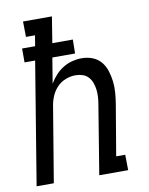

<svg xmlns="http://www.w3.org/2000/svg" viewBox="-83 -796 666 857"><g transform="rotate(-10 250.0 -367.5)"><path d="M13 0 104 -554H56V-617H115L123 -665H82L81 -735H212L193 -617H286L285 -554H182L163 -439Q175 -459 190.5 -476Q206 -493 225.5 -505Q245 -517 267 -522.5Q289 -528 310 -528Q336 -528 359 -519Q382 -510 397 -492Q412 -474 419.5 -450.5Q427 -427 430 -402.5Q433 -378 431 -352Q429 -326 425 -301L386 -70H427L428 0H297L348 -312Q351 -329 352 -346Q353 -363 351 -379Q349 -395 343.5 -410Q338 -425 327.5 -436.5Q317 -448 301.5 -453Q286 -458 269 -458Q247 -458 224 -449Q201 -440 184.5 -422Q168 -404 159 -381.5Q150 -359 147 -337L91 0Z"/></g></svg>

Font: Iosevka Curly Slab
Style: Italic
Weight: 400
Italic angle: -9°
Monospace: yes
Designer: Belleve Invis
Foundry: Belleve Invis
Version: Version 22.1.2; ttfautohint (v1.8.4)